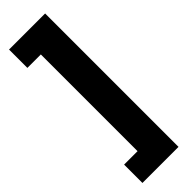

<svg xmlns="http://www.w3.org/2000/svg" viewBox="-301 -742 918 918"><g transform="rotate(-45 158.0 -283.0)"><path d="M21 44H112V-610H21V-734H265V168H21Z"/></g></svg>

Font: Noto Sans Hebrew SemiCondensed Black
Style: Regular
Weight: 900
Width: 4
Designer: Ben Nathan
Foundry: Google LLC
Version: Version 3.001; ttfautohint (v1.8.4.7-5d5b)